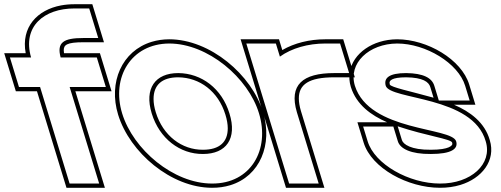

<svg xmlns="http://www.w3.org/2000/svg" viewBox="-289 -819 2372 909"><path d="M-1.9 -547H99.3H169.3L212.1 -407H142.1H40.8L159.1 -20L180.5 50H40.5L19.1 -20L-99.2 -407H-129.2H-199.2L-242 -547H-172H-141.9C-184.2 -694.2 -80 -779 63.3 -779H133.3L176.1 -639H106.1C10.9 -639 -21.1 -617.8 -1.9 -547ZM14.1 -567C13.1 -573 12.8 -576.6 12.8 -580.7C12.6 -605.9 26.4 -619 106.1 -619H203.2L148.1 -799H63.3C41.4 -799 20.2 -797.1 0.1 -793.4C-111.8 -772.6 -190.4 -691.1 -167.3 -567H-269L-214 -387H-114L25.7 70H207.6L67.8 -387H239.1L184.1 -567Z M289.3 -282C237 -453 331.8 -612 512.1 -613C694.9 -613 886.6 -451 937.3 -282C989.6 -111 899.1 51 714.8 50C531.9 50 341.6 -111 289.3 -282ZM429.3 -282C465.7 -163 563 -89 672 -90C782.4 -90 834.7 -163 797.3 -282C761.2 -400 665.6 -472 554.9 -473C445.6 -473 393.2 -400 429.3 -282ZM270.2 -276.2C324.9 -97.2 521.2 70 714.7 70C745.5 70.2 774.3 66 800.5 58.1C942.6 15 1002.8 -136.1 956.4 -287.8C903.3 -464.9 705.7 -633 512 -633C482.3 -632.8 454.8 -628.7 429.3 -621C288 -578.2 223.4 -429 270.2 -276.2ZM448.4 -287.8C441.3 -311.1 438 -332 438 -350.2C437.8 -415.8 476.9 -453 554.8 -453C656.2 -452.1 744.4 -386.7 778.2 -276.1C785.7 -252 789.2 -230.7 789.3 -212.1C789.6 -146.9 750.8 -110 671.9 -110C572.5 -109.1 482.5 -176.2 448.4 -287.8Z M1036.1 -550.9C1092.1 -591 1169.7 -613 1251.1 -613H1321.1L1363.9 -473H1293.9C1143.7 -473 1078 -417.6 1116.6 -287.5L1118.3 -282L1139.7 -212L1198.4 -20L1219.8 50H1079.8L1058.4 -20L999.7 -212L978.3 -282C977.9 -283.2 977.5 -284.5 977.2 -285.7L898.5 -543L877.1 -613H1017.1ZM1047.5 -582 1031.9 -633H850.1L958 -279.9C958.4 -278.6 958.8 -277.3 959.2 -276.2L1065 70H1246.8L1135.8 -293.2C1129 -315.9 1125.8 -335.9 1125.8 -352.6C1125.5 -419.7 1173.7 -453 1293.9 -453H1390.9L1335.9 -633H1251.1C1176.4 -633 1104.3 -615.1 1047.5 -582Z M1913.2 -413 1934.6 -343H1788.6L1767.2 -413C1755.9 -450 1715.8 -472 1633.9 -473C1553.4 -473 1527.1 -450 1537.2 -413C1558 -345 1949.6 -366 2010.6 -150C2043.7 -42 1940.1 51 1793.8 50C1647.7 50 1485 -41 1451.6 -150L1430.2 -220H1573.2L1594.6 -150C1605.3 -115 1655.8 -89 1751 -90C1847.6 -90 1881.6 -114 1870.6 -150C1849.9 -218 1459.9 -195 1391.2 -413C1358.5 -520 1458 -612 1591.1 -613C1726.8 -613 1880.5 -520 1913.2 -413ZM1860.9 -323H1961.7L1932.4 -418.8C1896 -537.8 1733.8 -633 1591 -633C1561.7 -632.8 1534 -628.5 1508.5 -620.7C1410.3 -590.8 1341.9 -505.9 1372.1 -407.1C1398.6 -322.9 1468.6 -272.6 1544 -240H1403.2L1432.5 -144.2C1469.7 -22.4 1641.9 70 1793.7 70C1828.2 70.2 1860.9 65.5 1890.3 56.6C1991.7 25.9 2059.6 -58.4 2029.8 -155.6C2006 -239.8 1936.3 -290.4 1860.9 -323ZM1593.8 -221.1C1728.8 -175.8 1846.3 -161.2 1851.5 -144.2C1852.3 -141.5 1852.6 -139.3 1852.6 -137.7C1852.6 -130.9 1839.6 -110 1750.9 -110C1656.5 -109 1619.8 -136.1 1613.8 -155.8ZM1763.6 -356.4C1651.4 -387.7 1562.6 -405.4 1556.4 -418.8C1555.5 -422.1 1555.2 -424.8 1555.2 -427.1C1555.1 -435.8 1563 -453 1633.8 -453C1713.8 -452 1740.8 -430.9 1748.1 -407.2Z"/></svg>

Font: Nordica Plus
Style: NordicaClassicRgExtOpOblOl
Weight: 500
Version: Version 1.01